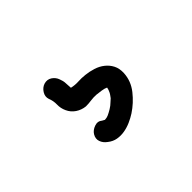

<svg xmlns="http://www.w3.org/2000/svg" viewBox="-60 -201 670 670"><g transform="rotate(-45 275.0 134.0)"><path d="M300.8 55.7Q319.3 57.6 337.9 63.5Q356.4 69.3 370.6 80.6Q384.8 91.8 393.1 107.9Q401.4 124 400.4 146.5Q398.4 183.6 374.5 213.9Q350.6 244.1 319.3 264.6Q305.7 273.4 289.1 280.8Q272.5 288.1 255.4 291Q238.3 293.9 221.7 291Q205.1 288.1 190.4 276.4Q176.8 266.6 171.9 252.4Q167 238.3 175.8 223.6Q183.6 210.9 200.2 205.1Q216.8 199.2 229.5 210L238.3 214.8Q244.1 213.9 246.1 213.9Q248 213.9 255.9 210.9Q264.6 207 275.9 200.2Q287.1 193.4 294.9 185.5Q301.8 178.7 305.7 175.8Q314.5 164.1 316.4 160.2Q322.3 148.4 323.2 140.6Q315.4 136.7 302.7 134.8Q290 132.8 279.3 131.8Q265.6 130.9 252 132.8Q238.3 134.8 224.6 134.8Q205.1 132.8 189 122.1Q172.9 111.3 165 93.8Q157.2 77.1 157.7 59.1Q158.2 41 151.4 24.4Q146.5 9.8 155.3 -4.4Q164.1 -18.6 178.7 -23.4Q195.3 -28.3 208.5 -19.5Q221.7 -10.7 226.6 3.9Q231.4 15.6 231.9 27.3Q232.4 39.1 233.4 51.8Q251 55.7 267.1 54.7Q283.2 53.7 300.8 55.7Z"/></g></svg>

Font: Schoolbell
Style: Regular
Weight: 400
Designer: Font Diner, Inc
Foundry: Font Diner, Inc
Version: Version 1.001